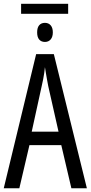

<svg xmlns="http://www.w3.org/2000/svg" viewBox="-20 -1002 482 1022"><path d="M359.9 0 306.2 -229.5H136.7L83 0H0L172.4 -713.9H266.6L442.4 0ZM291.5 -301.3 236.8 -543.5Q233.4 -561.5 230.2 -578.9Q227.1 -596.2 224.4 -612.5Q221.7 -628.9 219.2 -644.5Q217.8 -628.9 215.3 -612.3Q212.9 -595.7 209.5 -578.9Q206.1 -562 202.1 -544.4L148.9 -301.3ZM342.8 -981.9V-928.7H92.3V-981.9ZM219.2 -880.4Q238.3 -880.4 249.8 -867.2Q261.2 -854 261.2 -829.6Q261.2 -805.7 249.8 -792.2Q238.3 -778.8 219.2 -778.8Q199.7 -778.8 188.7 -791.5Q177.7 -804.2 177.7 -829.6Q177.7 -855 188.7 -867.7Q199.7 -880.4 219.2 -880.4Z"/></svg>

Font: Open Sans Condensed
Style: Regular
Weight: 400
Width: 3
Designer: Monotype Design Team
Foundry: Monotype Imaging Inc.
Version: Version 3.000